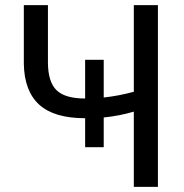

<svg xmlns="http://www.w3.org/2000/svg" viewBox="-20 -731 719 751"><path d="M167.5 -710.9V-485.4Q168 -410.2 201.4 -377.9Q234.9 -345.7 313 -345.7V-497.1H385.7V-349.6Q444.8 -356 503.4 -372.1V-710.9H597.7V0H503.4V-294.4Q447.8 -277.8 385.7 -271.5V-155.3H313V-268.6Q191.9 -268.6 133.5 -321.5Q75.2 -374.5 73.2 -481V-710.9Z"/></svg>

Font: Roboto
Style: Regular
Weight: 400
Designer: Google
Version: Version 2.134; 2016; ttfautohint (v1.6)